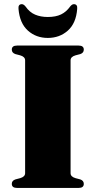

<svg xmlns="http://www.w3.org/2000/svg" viewBox="-20 -924 470 944"><path d="M327 -72.5Q327 -55 351.5 -48L374.5 -42Q392 -36 392 -20Q392 0 366.5 0H64Q38 0 38 -20Q38 -36 56 -42L79 -48Q103.5 -55 103.5 -72.5V-627.5Q103.5 -645 79 -652L56 -658Q38 -664 38 -680Q38 -700 64 -700H366.5Q392 -700 392 -680Q392 -664 374.5 -658L351.5 -652Q327 -645 327 -627.5ZM215 -840.5Q254 -840.5 280 -853Q306 -865.5 324.5 -891.5Q334 -903.5 343 -903.5Q362 -903.5 359.5 -880Q354 -809.5 313.5 -773.5Q273 -737.5 215 -737.5Q157.5 -737.5 117.2 -773.5Q77 -809.5 71 -880Q68.5 -903.5 87.5 -903.5Q96.5 -903.5 106 -891.5Q125.5 -863.5 152.8 -852Q180 -840.5 215 -840.5Z"/></svg>

Font: Fraunces 72pt S000 Black
Style: Regular
Weight: 900
Version: Version 1.000; ttfautohint (v1.8.3)